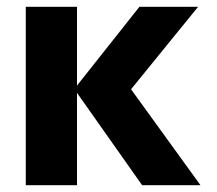

<svg xmlns="http://www.w3.org/2000/svg" viewBox="-20 -546 640 566"><path d="M399 0 200.5 -281.5V-285.5L391 -526H564L344.5 -256V-313L571 0ZM56 0V-526H207V0Z"/></svg>

Font: Google Sans Code
Style: Regular
Weight: 400
Monospace: yes
Designer: Google Sans Code Authors
Foundry: Google LLC
Version: Version 6.000